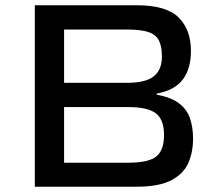

<svg xmlns="http://www.w3.org/2000/svg" viewBox="-20 -708 834 728"><path d="M112 0V-688H499Q611 -688 657.5 -641.5Q704 -595 704 -515Q704 -448 673.5 -407Q643 -366 574 -353V-349Q629 -339 659 -316Q689 -293 700.5 -259Q712 -225 712 -182Q712 -131 694 -90Q676 -49 629.5 -24.5Q583 0 496 0ZM223 -394H462Q532 -394 563 -418.5Q594 -443 594 -494Q594 -532 582.5 -554.5Q571 -577 542.5 -586.5Q514 -596 462 -596H223ZM223 -91H465Q544 -91 573 -115Q602 -139 602 -196Q602 -254 571.5 -278Q541 -302 465 -302H223Z"/></svg>

Font: Saira Expanded Medium
Style: Regular
Weight: 500
Width: 7
Designer: Hector Gatti with collaboration of the Omnibus-Type team
Foundry: Omnibus-Type
Version: Version 1.100; ttfautohint (v1.8.3)